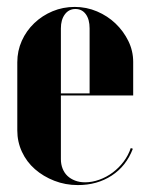

<svg xmlns="http://www.w3.org/2000/svg" viewBox="-20 -525 425 555"><path d="M30 -345V-148Q30 -115 43.5 -86Q57 -57 81 -36Q105 -15 137 -2.5Q169 10 205 10Q261 10 303 -17.5Q345 -45 364 -95L358 -97Q351 -76 337.5 -58Q324 -40 306 -26.5Q288 -13 267 -5.5Q246 2 226 2Q210 2 197 -3Q184 -8 175 -16.5Q166 -25 161 -37.5Q156 -50 156 -65V-443Q156 -468 167.5 -483.5Q179 -499 198 -499Q217 -499 228 -484Q239 -469 239 -443V-255H150V-249H365V-346Q365 -378 351 -406.5Q337 -435 314 -457Q291 -479 260.5 -492Q230 -505 196 -505Q162 -505 132 -492.5Q102 -480 79 -458Q56 -436 43 -407Q30 -378 30 -345Z"/></svg>

Font: Moniqa Black
Style: Regular
Weight: 900
Designer: Rajesh Rajput
Foundry: Rajesh Rajput
Version: Version 1.000